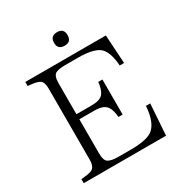

<svg xmlns="http://www.w3.org/2000/svg" viewBox="-198 -1023 1095 1158"><g transform="rotate(-30 349.5 -444.0)"><path d="M637.7 -226.1 623 -9.8H49.8V-38.1Q105 -42.5 123 -50.8Q151.9 -63 151.9 -116.2V-607.9Q151.9 -654.3 132.8 -667.5Q114.3 -682.1 49.8 -686.5V-714.8H610.8L623 -516.1H592.8Q586.9 -601.6 555.2 -639.6Q519.5 -682.6 396 -682.6H307.6Q266.6 -682.6 242.7 -671.9Q219.7 -659.2 219.7 -607.9V-392.1H325.7Q385.7 -392.1 406.7 -418.9Q426.3 -444.8 431.2 -495.1H460V-251H431.2Q426.3 -300.3 411.1 -323.7Q389.6 -356.9 325.7 -356.9H219.7V-118.2Q219.7 -70.8 239.7 -57.1Q261.7 -43 307.6 -43H396Q514.2 -43 553.7 -78.1Q600.6 -118.7 607.9 -226.1ZM365.2 -879.4Q412.1 -879.4 412.1 -832Q412.1 -785.2 365.2 -785.2Q317.9 -785.2 317.9 -832Q317.9 -879.4 365.2 -879.4Z"/></g></svg>

Font: I.Ming
Style: Regular
Weight: 400
Designer: Ichiten Fonts Project
Version: Version 6.11; Dec 27, 2019